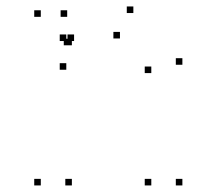

<svg xmlns="http://www.w3.org/2000/svg" viewBox="-20 -555 660 585"><path d="M194.3 -417V-437H174.3V-417ZM184.7 -503.7V-523.7H164.7V-503.7ZM104.3 -503.7V-523.7H84.3V-503.7ZM104.3 10V-10H84.3V10ZM199 10V-10H179V10ZM199 -417V-437H179V-417ZM535.7 -357.7V-377.7H515.7V-357.7ZM386.3 -515.3V-535.3H366.3V-515.3ZM205.7 -430V-450H185.7V-430ZM182 -430V-450H162V-430ZM182 -342.5V-362.5H162V-342.5ZM345.5 -437.8V-457.8H325.5V-437.8ZM441 -332.3V-352.3H421V-332.3ZM441 10V-10H421V10ZM535.7 10V-10H515.7V10Z"/></svg>

Font: Monaspace Neon Dots Var
Style: Regular
Weight: 400
Designer: Riley Cran and the Lettermatic Team
Version: Version 1.100 (Monaspace Neon Dots)